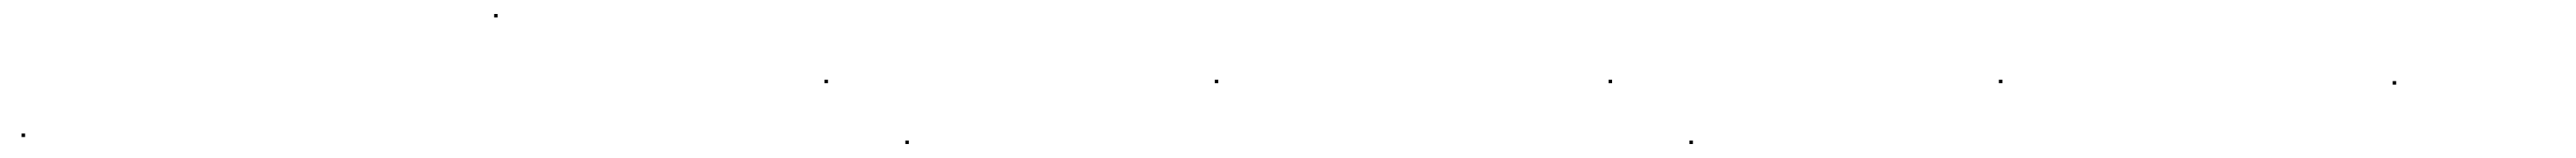

<svg xmlns="http://www.w3.org/2000/svg" viewBox="-20 -194 3696 226"><path d="M11 2V-3H16V2Z M689 -169V-174H694V-169Z M1163 -75V-80H1168V-75ZM1279 12V7H1284V12Z M1723 -75V-80H1728V-75Z M2288 -75V-80H2293V-75ZM2404 12V7H2409V12Z M2848 -75V-80H2853V-75Z M3413 -73V-78H3418V-73Z"/></svg>

Font: FRB American Cursive Just Beginnings
Style: Italic
Weight: 400
Italic angle: -25°
Version: Version 2.0;Modular Font Editor K font №1